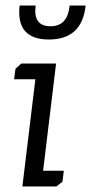

<svg xmlns="http://www.w3.org/2000/svg" viewBox="-20 -675 330 695"><path d="M232 -655H290Q277 -532 157 -532Q37 -532 51 -655H109Q99 -580 163 -580Q225 -580 232 -655ZM36 -426 57 -445H183L136 -57H211L206 -17L184 0H61L108 -388H31Z"/></svg>

Font: Zilla Slab Regular
Style: Italic
Weight: 400
Italic angle: -6°
Designer: Typotheque.com
Foundry: Typotheque type foundry
Version: Version 1.1; 2017; ttfautohint (v1.6)